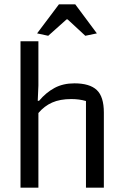

<svg xmlns="http://www.w3.org/2000/svg" viewBox="-20 -860 566 880"><path d="M150 -707 250 -840H325L424 -707L371 -696L290 -771H285L201 -696ZM74 -671H156V-468L153 -398H159Q191 -436 230 -457Q269 -478 321 -478Q391 -478 423.5 -447.5Q456 -417 456 -344V0H374V-397Q343 -406 307 -406Q255 -406 219 -390Q183 -374 156 -342V0H74Z"/></svg>

Font: Athiti Medium
Style: Regular
Weight: 500
Designer: CadsonDemak Team
Foundry: CadsonDemak
Version: Version 1.033